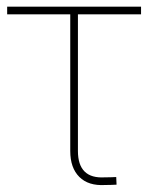

<svg xmlns="http://www.w3.org/2000/svg" viewBox="-20 -542 435 563"><path d="M288.1 0.5Q239.3 3.4 212.6 -23.2Q186 -49.8 186 -99.1V-500H1V-522.5H393.6V-500H208.5V-99.1Q208.5 -58.1 228.3 -38.8Q248 -19.5 287.6 -22Q295.9 -22 304.2 -22.2Q312.5 -22.5 320.8 -22.9L321.8 -0.5Q313.5 0 305.2 0.2Q296.9 0.5 288.1 0.5Z"/></svg>

Font: Inter 28pt Thin
Style: Regular
Weight: 250
Designer: Rasmus Andersson
Foundry: rsms
Version: Version 4.001;git-66647c0bb